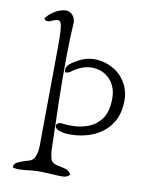

<svg xmlns="http://www.w3.org/2000/svg" viewBox="-90 -723 771 957"><g transform="rotate(10 295.5 -244.5)"><path d="M40 162Q40 142 61.5 132.5Q83 123 115 114Q135 109 144 87Q153 65 154 36Q154 10 154.5 -40Q155 -90 155.5 -151Q156 -212 156.5 -273.5Q157 -335 157.5 -386Q158 -437 158 -466Q159 -514 156.5 -549.5Q154 -585 147 -594Q140 -603 126.5 -599.5Q113 -596 99 -589Q91 -585 81 -586Q71 -587 67 -597Q78 -614 99.5 -629.5Q121 -645 147 -652Q171 -658 186 -650Q201 -642 208 -627Q215 -612 214 -598Q209 -527 208 -425Q207 -323 209.5 -203Q212 -83 216 42Q217 63 222.5 84.5Q228 106 255 113Q274 117 295 121.5Q316 126 329 147Q317 161 302 162.5Q287 164 265 163Q262 163 258.5 162.5Q255 162 252 162Q219 160 188.5 159Q158 158 132 161Q102 165 79.5 166Q57 167 40 162ZM258 -52Q227 -58 219 -69.5Q211 -81 220.5 -90Q230 -99 248 -96Q273 -92 309.5 -94Q346 -96 382 -110.5Q418 -125 442.5 -159Q467 -193 469 -254Q471 -299 453.5 -331.5Q436 -364 406.5 -380.5Q377 -397 340.5 -396.5Q304 -396 267 -375Q254 -368 243 -359Q232 -350 215 -350Q208 -369 221 -385Q234 -401 271 -420Q315 -443 362 -439.5Q409 -436 449 -411.5Q489 -387 512 -343.5Q535 -300 530 -242Q526 -190 504.5 -154Q483 -118 451 -95.5Q419 -73 383.5 -62.5Q348 -52 315 -50Q282 -48 258 -52Z"/></g></svg>

Font: Yuji Hentaigana Akari
Style: Regular
Weight: 400
Designer: Kataoka Yuji
Foundry: Kinuta Font Factory
Version: Version 3.002